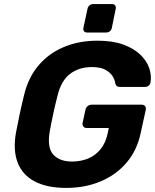

<svg xmlns="http://www.w3.org/2000/svg" viewBox="-20 -909 758 939"><path d="M304 10Q210 10 150 -21.5Q90 -53 66.5 -113.5Q43 -174 58 -260Q66 -303 76.5 -352Q87 -401 98 -445Q118 -529 167.5 -588Q217 -647 291 -678.5Q365 -710 457 -710Q531 -710 583 -691Q635 -672 666.5 -641.5Q698 -611 710 -575Q722 -539 716 -506Q715 -497 707.5 -490.5Q700 -484 690 -484H566Q556 -484 551.5 -488Q547 -492 544 -500Q542 -518 530.5 -536.5Q519 -555 495 -568Q471 -581 429 -581Q367 -581 323 -548Q279 -515 261 -440Q250 -397 240.5 -353Q231 -309 223 -265Q210 -187 240.5 -153Q271 -119 333 -119Q375 -119 410.5 -133.5Q446 -148 471.5 -179Q497 -210 507 -258L512 -283H403Q393 -283 387.5 -290.5Q382 -298 384 -308L398 -372Q400 -383 408.5 -390Q417 -397 428 -397H673Q684 -397 689.5 -390Q695 -383 693 -372L669 -263Q652 -177 601 -116Q550 -55 473.5 -22.5Q397 10 304 10ZM406 -750Q396 -750 391 -756Q386 -762 388 -773L408 -866Q410 -876 417.5 -882.5Q425 -889 435 -889H528Q538 -889 543 -882.5Q548 -876 546 -866L527 -773Q525 -762 517 -756Q509 -750 499 -750Z"/></svg>

Font: Rubik SemiBold
Style: Italic
Weight: 600
Italic angle: -12°
Designer: Hubert and Fischer
Foundry: Hubert and Fischer
Version: Version 2.300;gftools[0.9.30]